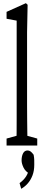

<svg xmlns="http://www.w3.org/2000/svg" viewBox="-20 -908 273 1198"><path d="M21 0V-43.5L107.4 -67.4H125L212.4 -43.5V0ZM82.5 0Q83.5 -41.5 83.7 -83.7Q84 -126 84 -168Q84 -210 84 -252.4V-779.3L21 -791V-834L141.6 -888.2L152.3 -878.4L148.9 -706.5V-252.4Q148.9 -210.9 149.4 -168.5Q149.9 -126 150.4 -84.2Q150.9 -42.5 151.9 0ZM193.8 120.1Q193.8 157.7 182.6 186.8Q171.4 215.8 153.1 236.6Q134.8 257.3 112.3 270L102.1 234.4Q128.9 215.3 143.6 191.4Q158.2 167.5 159.7 144L168 178.2Q138.7 162.6 126.7 137.5Q114.7 112.3 114.7 93.3Q114.7 66.4 124 48.6Q133.3 30.8 152.3 30.8Q162.1 30.8 170.9 37.1Q179.7 43.5 189.9 57.6Q193.4 76.2 193.6 90.3Q193.8 104.5 193.8 120.1Z"/></svg>

Font: Scarab Serif
Style: Regular
Weight: 400
Designer: John Roberts
Foundry: Scarab
Version: 1.0